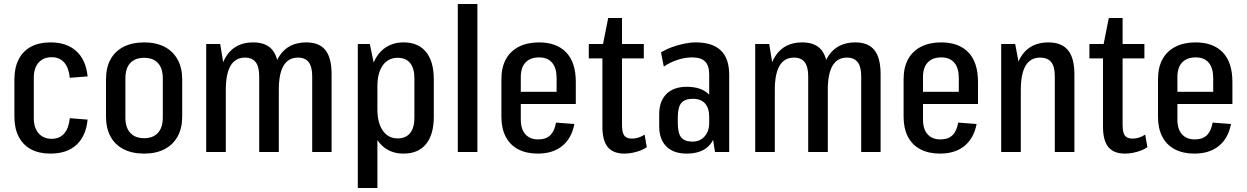

<svg xmlns="http://www.w3.org/2000/svg" viewBox="-20 -760 6234 960"><path d="M232 8Q175 8 135 -13.5Q95 -35 73.5 -76.5Q52 -118 52 -177V-363Q52 -422 73.5 -463.5Q95 -505 135 -526.5Q175 -548 232 -548Q314 -548 362 -504Q410 -460 418 -378L329 -371Q324 -421 301 -447.5Q278 -474 238 -474Q197 -474 173 -447Q149 -420 149 -371V-169Q149 -121 173 -93.5Q197 -66 238 -66Q278 -66 301 -92.5Q324 -119 329 -169L418 -162Q410 -80 362.5 -36Q315 8 232 8Z M701 8Q641 8 598 -14Q555 -36 532.5 -77.5Q510 -119 510 -177V-363Q510 -422 532.5 -463Q555 -504 598 -526Q641 -548 701 -548Q760 -548 802.5 -526Q845 -504 868 -462.5Q891 -421 891 -363V-177Q891 -119 868 -77.5Q845 -36 802.5 -14Q760 8 701 8ZM701 -69Q745 -69 769.5 -95.5Q794 -122 794 -172V-368Q794 -419 769.5 -445Q745 -471 701 -471Q656 -471 631.5 -445Q607 -419 607 -368V-172Q607 -122 631.5 -95.5Q656 -69 701 -69Z M1541 -379Q1541 -426 1523.5 -449Q1506 -472 1470 -472Q1422 -472 1398 -432Q1374 -392 1374 -310L1336 -241V-296Q1336 -421 1380 -484.5Q1424 -548 1512 -548Q1576 -548 1607 -509.5Q1638 -471 1638 -389V0H1541ZM1011 -540H1081L1109 -370V0H1011ZM1276 -379Q1276 -426 1258.5 -449Q1241 -472 1205 -472Q1157 -472 1133 -431.5Q1109 -391 1109 -310L1071 -241V-296Q1071 -421 1115 -484.5Q1159 -548 1246 -548Q1312 -548 1343 -509Q1374 -470 1374 -389V0H1276Z M1998 8Q1944 8 1906 -19Q1868 -46 1847.5 -97Q1827 -148 1826 -218V-325Q1827 -396 1847.5 -445.5Q1868 -495 1906.5 -521.5Q1945 -548 1998 -548Q2071 -548 2110 -500.5Q2149 -453 2149 -363V-177Q2149 -87 2110 -39.5Q2071 8 1998 8ZM1769 -540H1829L1867 -359V180H1769ZM1968 -68Q2009 -68 2030.5 -94.5Q2052 -121 2052 -171V-368Q2052 -419 2030.5 -445Q2009 -471 1968 -471Q1921 -471 1894 -433.5Q1867 -396 1867 -328V-213Q1867 -146 1894 -107Q1921 -68 1968 -68Z M2367 -740V0H2269V-740Z M2669 8Q2612 8 2571 -13.5Q2530 -35 2508.5 -76.5Q2487 -118 2487 -176V-364Q2487 -423 2509.5 -464Q2532 -505 2574.5 -526.5Q2617 -548 2675 -548Q2763 -548 2811 -498Q2859 -448 2859 -350V-240H2567V-301H2780L2763 -267V-370Q2763 -420 2740.5 -446.5Q2718 -473 2676 -473Q2632 -473 2608 -448Q2584 -423 2584 -375V-162Q2584 -114 2607 -88.5Q2630 -63 2671 -63Q2710 -63 2731.5 -84Q2753 -105 2760 -147L2852 -140Q2838 -68 2791 -30Q2744 8 2669 8Z M3102 8Q3046 8 3019 -24.5Q2992 -57 2992 -126V-524L3021 -670H3090V-136Q3090 -98 3101 -82.5Q3112 -67 3140 -67Q3156 -67 3172 -72Q3188 -77 3203 -87L3214 -24Q3200 -14 3181 -7Q3162 0 3142 4Q3122 8 3102 8ZM2924 -540H3199V-468H2924Z M3526 -183V-386Q3526 -432 3505.5 -452.5Q3485 -473 3440 -473Q3405 -473 3367 -460.5Q3329 -448 3299 -427L3285 -498Q3309 -513 3339 -524Q3369 -535 3400 -541.5Q3431 -548 3459 -548Q3543 -548 3584.5 -507.5Q3626 -467 3626 -386V0H3555ZM3413 8Q3348 8 3312 -27.5Q3276 -63 3276 -129V-189Q3276 -254 3312 -290Q3348 -326 3414 -326Q3484 -326 3521.5 -291Q3559 -256 3559 -191V-130Q3559 -63 3521 -27.5Q3483 8 3413 8ZM3443 -52Q3480 -52 3503 -78Q3526 -104 3526 -145V-175Q3526 -220 3505 -243Q3484 -266 3445 -266Q3404 -266 3386.5 -245Q3369 -224 3369 -174V-143Q3369 -94 3386 -73Q3403 -52 3443 -52Z M4286 -379Q4286 -426 4268.5 -449Q4251 -472 4215 -472Q4167 -472 4143 -432Q4119 -392 4119 -310L4081 -241V-296Q4081 -421 4125 -484.5Q4169 -548 4257 -548Q4321 -548 4352 -509.5Q4383 -471 4383 -389V0H4286ZM3756 -540H3826L3854 -370V0H3756ZM4021 -379Q4021 -426 4003.5 -449Q3986 -472 3950 -472Q3902 -472 3878 -431.5Q3854 -391 3854 -310L3816 -241V-296Q3816 -421 3860 -484.5Q3904 -548 3991 -548Q4057 -548 4088 -509Q4119 -470 4119 -389V0H4021Z M4680 8Q4623 8 4582 -13.5Q4541 -35 4519.5 -76.5Q4498 -118 4498 -176V-364Q4498 -423 4520.5 -464Q4543 -505 4585.5 -526.5Q4628 -548 4686 -548Q4774 -548 4822 -498Q4870 -448 4870 -350V-240H4578V-301H4791L4774 -267V-370Q4774 -420 4751.5 -446.5Q4729 -473 4687 -473Q4643 -473 4619 -448Q4595 -423 4595 -375V-162Q4595 -114 4618 -88.5Q4641 -63 4682 -63Q4721 -63 4742.5 -84Q4764 -105 4771 -147L4863 -140Q4849 -68 4802 -30Q4755 8 4680 8Z M5254 -379Q5254 -427 5236 -449.5Q5218 -472 5181 -472Q5132 -472 5108 -431.5Q5084 -391 5084 -310L5046 -241V-296Q5046 -422 5090.5 -485Q5135 -548 5222 -548Q5288 -548 5320 -509Q5352 -470 5352 -389V0H5254ZM4986 -540H5056L5084 -390V0H4986Z M5605 8Q5549 8 5522 -24.5Q5495 -57 5495 -126V-524L5524 -670H5593V-136Q5593 -98 5604 -82.5Q5615 -67 5643 -67Q5659 -67 5675 -72Q5691 -77 5706 -87L5717 -24Q5703 -14 5684 -7Q5665 0 5645 4Q5625 8 5605 8ZM5427 -540H5702V-468H5427Z M5952 8Q5895 8 5854 -13.5Q5813 -35 5791.5 -76.5Q5770 -118 5770 -176V-364Q5770 -423 5792.5 -464Q5815 -505 5857.5 -526.5Q5900 -548 5958 -548Q6046 -548 6094 -498Q6142 -448 6142 -350V-240H5850V-301H6063L6046 -267V-370Q6046 -420 6023.5 -446.5Q6001 -473 5959 -473Q5915 -473 5891 -448Q5867 -423 5867 -375V-162Q5867 -114 5890 -88.5Q5913 -63 5954 -63Q5993 -63 6014.5 -84Q6036 -105 6043 -147L6135 -140Q6121 -68 6074 -30Q6027 8 5952 8Z"/></svg>

Font: Pathway Extreme Condensed Medium
Style: Regular
Weight: 500
Width: 3
Version: Version 1.001;gftools[0.9.26]